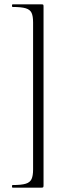

<svg xmlns="http://www.w3.org/2000/svg" viewBox="-20 -745 314 882"><path d="M180 106V-715Q180 -722 178.5 -723.5Q177 -725 171 -725Q148 -725 122.5 -725Q97 -725 75 -725Q53 -725 38 -725Q35 -725 35 -719Q35 -713 38 -713Q78 -713 98 -707Q118 -701 125 -686Q132 -671 132 -642V34Q132 62 125 77.5Q118 93 98 99Q78 105 38 105Q35 105 35 111Q35 117 38 117Q53 117 75 117Q97 117 122.5 117Q148 117 171 117Q177 117 178.5 115Q180 113 180 106Z"/></svg>

Font: Cormorant Garamond Light Light
Style: Regular
Weight: 300
Version: Version 4.001